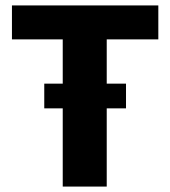

<svg xmlns="http://www.w3.org/2000/svg" viewBox="-20 -687 627 707"><path d="M211 0V-542H24V-667H563V-542H373V0ZM143 -288V-379H444V-288Z"/></svg>

Font: Maven Pro
Style: Bold
Weight: 700
Designer: Joe Prince
Foundry: Joe Prince
Version: Version 2.103